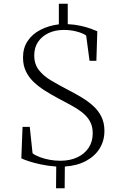

<svg xmlns="http://www.w3.org/2000/svg" viewBox="-20 -880 662 1026"><path d="M279.5 126 280.5 10Q238.5 7 200.5 -1Q162.5 -9 134.5 -18.2Q106.5 -27.5 94 -34L100.5 -202H139L154 -61Q167.5 -50 191.8 -40.8Q216 -31.5 245 -26.2Q274 -21 302.5 -21Q353.5 -21 392.5 -39Q431.5 -57 453.5 -90Q475.5 -123 475.5 -168Q475.5 -206 460 -232.8Q444.5 -259.5 418.2 -280Q392 -300.5 359 -318Q326 -335.5 291 -354.5Q255.5 -373.5 222.2 -394.2Q189 -415 162 -440Q135 -465 119 -497.5Q103 -530 103 -573Q103 -624 127.8 -661Q152.5 -698 196 -720.5Q239.5 -743 294.5 -750V-860H342V-751Q380.5 -749 411.5 -742Q442.5 -735 465 -726.8Q487.5 -718.5 500 -713L495 -555H458.5L440.5 -690Q422.5 -703 388.8 -711.8Q355 -720.5 319.5 -720Q275.5 -720 240 -703.5Q204.5 -687 183.8 -656.8Q163 -626.5 163 -584Q163 -537 188 -505.2Q213 -473.5 253.8 -449.5Q294.5 -425.5 340.5 -401.5Q379.5 -381.5 415 -360.2Q450.5 -339 478.2 -313.8Q506 -288.5 522 -256Q538 -223.5 538 -180.5Q538 -127.5 512.2 -86.2Q486.5 -45 439.2 -19.8Q392 5.5 326.5 10L325.5 126Z"/></svg>

Font: Merriweather 120pt Light
Style: Regular
Weight: 300
Version: Version 2.100